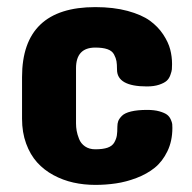

<svg xmlns="http://www.w3.org/2000/svg" viewBox="-20 -520 540 540"><path d="M193.8 -328.1V-172.9Q193.8 -162.6 195.6 -152.3Q197.3 -142.1 202.4 -129.2Q207.5 -116.2 219.2 -108.2Q231 -100.1 248 -100.1Q269.5 -100.1 282.7 -104.7Q295.9 -109.4 301.5 -119.4Q307.1 -129.4 308.6 -138.7Q310.1 -147.9 310.1 -164.1Q310.1 -172.4 312.5 -179.2Q314.9 -186 322.8 -194.1Q330.6 -202.1 348.6 -206.5Q366.7 -210.9 394 -210.9Q414.1 -210.9 428.5 -206.8Q442.9 -202.6 449.7 -197.5Q456.5 -192.4 460.2 -184.1Q463.9 -175.8 464.4 -171.1Q464.8 -166.5 464.8 -160.2Q464.8 -123.5 450.9 -94.7Q437 -65.9 415.3 -48.3Q393.6 -30.8 364 -19.5Q334.5 -8.3 306.2 -4.2Q277.8 0 248 0Q215.8 0 186.3 -6.6Q156.7 -13.2 130.1 -27.6Q103.5 -42 84.2 -63.5Q64.9 -85 53.5 -116.2Q42 -147.5 42 -186V-303.2Q42 -500 248 -500Q299.3 -500 338.9 -489.3Q378.4 -478.5 401.4 -461.9Q424.3 -445.3 439 -423.1Q453.6 -400.9 458.7 -380.9Q463.9 -360.8 463.9 -339.8Q463.9 -330.6 463.4 -325Q462.9 -319.3 459.2 -309.1Q455.6 -298.8 448.7 -292.7Q441.9 -286.6 427.5 -281.7Q413.1 -276.9 393.1 -276.9Q309.1 -276.9 309.1 -324.2Q309.1 -339.4 307.6 -347.9Q306.2 -356.4 300.8 -366.7Q295.4 -377 282.2 -381.6Q269 -386.2 248 -386.2Q193.8 -386.2 193.8 -328.1Z"/></svg>

Font: Concert One
Style: Regular
Weight: 400
Designer: Johan Kallas, Mihkel Virkus
Foundry: Johan Kallas, Mihkel Virkus
Version: Version 1.003